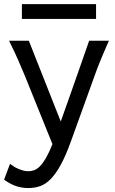

<svg xmlns="http://www.w3.org/2000/svg" viewBox="-30 -699 567 948"><path d="M319.8 0Q294.4 70.3 270 114.7Q245.6 159.2 220.5 184.8Q195.3 210.4 168.2 220Q141.1 229.5 109.9 229.5Q76.2 229.5 46.6 218.8Q17.1 208 -9.8 188L19.5 109.9Q27.3 116.2 37.8 122.8Q48.3 129.4 60.3 134.5Q72.3 139.6 85 143.1Q97.7 146.5 109.9 146.5Q124.5 146.5 138.7 141.4Q152.8 136.2 167.2 121.8Q181.6 107.4 196.8 81.3Q211.9 55.2 229 12.7L92.8 -324.7Q79.1 -357.9 61 -399.4Q43 -440.9 14.6 -498H112.3L270 -99.1Q279.3 -125.5 290.3 -156.5Q301.3 -187.5 313 -220.5Q324.7 -253.4 336.4 -286.9Q348.1 -320.3 358.9 -351.1Q384.3 -423.3 410.2 -498H507.8Q495.1 -469.7 484.9 -445.6Q474.6 -421.4 465.8 -400.1Q457 -378.9 450 -360.4Q442.9 -341.8 437 -324.7ZM78.1 -678.7H444.3V-605.5H78.1Z"/></svg>

Font: Andika Phon
Style: Regular
Weight: 400
Designer: Victor Gaultney, Annie Olsen, Julie Remington, Don Collingsworth, Eric Hays, Becca Hirsbrunner
Foundry: SIL International
Version: Version 5.000